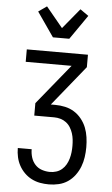

<svg xmlns="http://www.w3.org/2000/svg" viewBox="-64 -812 628 1076"><g transform="rotate(5 250.0 -273.5)"><path d="M253 223Q227 223 202.5 218.5Q178 214 155.5 202.5Q133 191 115 173Q97 155 85 133Q73 111 67.5 86Q62 61 62 36V35H140V36Q140 59 147 81.5Q154 104 169.5 121Q185 138 207.5 145.5Q230 153 253 153Q271 153 288.5 147.5Q306 142 320 130Q334 118 343 102Q352 86 357 68.5Q362 51 364 33Q366 15 366 -3Q366 -21 364 -39Q362 -57 356.5 -74Q351 -91 341.5 -106.5Q332 -122 317.5 -133Q303 -144 285.5 -149Q268 -154 250 -154H138V-224L322 -450H64V-520H408V-450L225 -224H250Q278 -224 305.5 -218Q333 -212 356.5 -197.5Q380 -183 398 -160.5Q416 -138 426 -112.5Q436 -87 440 -59Q444 -31 444 -3Q444 25 440 53Q436 81 426 107Q416 133 399 156Q382 179 359 194.5Q336 210 308.5 216.5Q281 223 253 223ZM204 -600 109 -737 156 -770 250 -656 344 -770 391 -737 296 -600Z"/></g></svg>

Font: Iosevka Fixed
Style: Regular
Weight: 400
Monospace: yes
Designer: Belleve Invis
Foundry: Belleve Invis
Version: Version 33.2.4